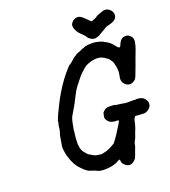

<svg xmlns="http://www.w3.org/2000/svg" viewBox="-124 -905 935 1057"><g transform="rotate(-15 343.5 -376.0)"><path d="M387 -627Q390 -628 390 -628L388 -627Q385 -625 385 -625ZM455 -647Q458 -648 467.5 -648Q477 -648 481 -647Q498 -645 505 -643Q519 -640 519 -639Q519 -637 529 -634Q547 -627 554 -621Q557 -618 562 -615Q569 -609 583 -594Q590 -587 595 -586Q597 -586 598 -586Q602 -588 604 -595Q605 -599 606.5 -602.5Q608 -606 608 -607Q608 -608 608.5 -608.5Q609 -609 609.5 -611Q610 -613 611 -613.5Q612 -614 612.5 -616.5Q613 -619 615 -621Q617 -622 617 -623Q617 -625 625 -631Q634 -638 649 -638Q659 -638 666 -633Q682 -624 686 -607Q688 -597 686 -587Q685 -583 685 -580Q685 -574 681 -558Q678 -548 676 -539.5Q674 -531 671.5 -523.5Q669 -516 666 -504Q663 -493 660.5 -483.5Q658 -474 656.5 -467.5Q655 -461 650 -445Q639 -403 634 -395Q620 -377 601 -375Q581 -373 564 -393Q559 -400 559 -403L556 -410L555 -425Q555 -427 556 -428Q558 -448 558 -456Q557 -469 555 -478Q554 -486 549 -498Q546 -506 546 -508Q546 -511 540 -520Q527 -538 519 -542Q517 -543 516 -543Q515 -543 511 -546Q500 -553 491 -556Q467 -564 440 -556Q437 -555 432.5 -554Q428 -553 425.5 -552Q423 -551 419 -549Q402 -542 394 -536Q386 -530 370 -512Q365 -507 360.5 -502Q356 -497 352.5 -492Q349 -487 346.5 -483.5Q344 -480 341.5 -476Q339 -472 335 -466Q323 -449 317 -439Q309 -425 306 -419Q303 -412 299 -403Q294 -389 287 -374Q284 -367 281.5 -360.5Q279 -354 278 -351Q275 -347 272 -338Q268 -328 249 -290Q246 -284 245 -279.5Q244 -275 243 -271.5Q242 -268 241.5 -263Q241 -258 240 -252Q239 -246 238.5 -240Q238 -234 238 -233Q238 -232 237 -223Q236 -214 235.5 -210Q235 -206 236 -204.5Q237 -203 236 -198Q235 -175 235 -165Q235 -155 235.5 -150.5Q236 -146 236 -141Q236 -130 239 -120Q240 -117 241 -112Q245 -95 257 -82Q261 -79 263.5 -75.5Q266 -72 266.5 -72Q267 -72 273 -66.5Q279 -61 282 -60Q285 -59 285 -59Q283 -61 288 -58Q301 -50 315 -46Q325 -44 336 -44Q342 -44 343 -45L342 -44L341 -43H344Q352 -43 365 -48L368 -49L380 -53Q382 -54 382 -54Q382 -54 396 -61Q402 -64 403 -66Q404 -66 404.5 -66Q405 -66 408.5 -68.5Q412 -71 416 -74Q420 -77 420.5 -77.5Q421 -78 421.5 -77.5Q422 -77 424.5 -79.5Q427 -82 427 -81.5Q427 -81 429 -83Q431 -85 431 -85.5Q431 -86 432.5 -88.5Q434 -91 434 -91Q434 -91 435 -92.5Q436 -94 437.5 -96.5Q439 -99 439.5 -99.5Q440 -100 440.5 -101Q441 -102 442 -103.5Q443 -105 444 -107Q449 -116 451 -119Q452 -121 452 -121.5Q452 -122 454 -124Q456 -127 456 -129Q456 -129 458 -132Q463 -140 463 -142Q462 -141 466 -148Q480 -173 485 -186L487 -190L488 -193Q489 -198 488 -199Q487 -200 481.5 -200Q476 -200 475.5 -199.5Q475 -199 465 -199Q449 -200 440 -204Q423 -213 417 -229Q414 -236 415 -237Q416 -238 416 -243.5Q416 -249 417.5 -254.5Q419 -260 418.5 -260.5Q418 -261 420 -263.5Q422 -266 425 -269.5Q428 -273 430 -275Q442 -285 458 -286Q466 -287 478.5 -287Q491 -287 491 -286Q491 -285 506 -284Q526 -284 540 -282Q551 -281 564 -282Q573 -283 579.5 -283.5Q586 -284 589.5 -284.5Q593 -285 600 -285Q611 -285 611 -286Q612 -287 617.5 -287Q623 -287 630 -286.5Q637 -286 640 -285Q651 -283 661.5 -272Q672 -261 674 -250Q675 -248 675 -243Q675 -227 661 -214Q653 -205 643 -202L637 -200L627 -199Q617 -199 615.5 -199Q614 -199 603.5 -198.5Q593 -198 592.5 -198Q592 -198 591.5 -198.5Q591 -199 588 -199Q582 -199 580 -195Q575 -188 574 -180Q571 -168 571 -159Q570 -151 565 -131Q562 -124 559.5 -113.5Q557 -103 555 -96Q553 -89 552 -84Q549 -74 546 -68Q545 -65 543 -62Q540 -53 540 -44Q540 -39 537 -30Q535 -24 532 -12Q524 20 521 26Q515 38 504 46Q494 54 481 54Q472 54 464 49Q457 46 449.5 38Q442 30 442 26Q442 24 440.5 19.5Q439 15 439 14Q438 8 430 14Q426 16 423.5 17.5Q421 19 419 21Q414 25 396 32Q371 41 341 43Q330 44 321.5 43Q313 42 311 42Q304 40 293 35Q286 33 281 32Q276 31 270.5 29.5Q265 28 263 28Q258 27 252 24Q232 13 221 2Q216 -2 213 -5Q196 -19 181 -45Q177 -52 175 -56Q173 -60 171 -64.5Q169 -69 167 -74Q157 -95 152 -122Q149 -143 150 -144Q151 -144 151 -152Q151 -160 151.5 -162.5Q152 -165 153 -175Q154 -198 155 -203Q156 -205 157 -210Q158 -215 158 -217Q161 -225 161 -234Q161 -247 162 -257Q163 -264 163.5 -268Q164 -272 165 -275V-281Q164 -281 164 -282Q164 -282 166.5 -289.5Q169 -297 171.5 -305.5Q174 -314 177 -323Q180 -332 182 -335Q183 -338 186 -346Q216 -428 258 -497Q279 -531 300 -557Q304 -562 305 -563Q306 -564 306 -564Q307 -563 312 -568Q314 -570 315 -570.5Q316 -571 318 -573.5Q320 -576 321 -575L324 -579Q324 -579 328 -583L334 -590L344 -599Q349 -603 355 -607.5Q361 -612 365.5 -615Q370 -618 370 -617Q370 -616 387 -625Q392 -628 392 -629Q393 -629 393 -629Q393 -630 405 -634Q412 -637 414 -639Q416 -640 423 -642Q433 -645 446 -646Q453 -647 455 -647ZM414 -806Q420 -807 427 -805.5Q434 -804 444 -797Q453 -791 466 -780Q471 -775 474 -772.5Q477 -770 479 -769L480 -768L481 -766Q482 -765 484 -765Q488 -765 493 -767Q495 -768 496 -769Q498 -769 504 -772Q510 -775 510 -776Q511 -777 512 -777Q519 -781 519 -783Q518 -783 526 -787.5Q534 -792 537 -793Q551 -800 562 -804Q581 -810 596 -800Q611 -791 616 -777Q620 -766 617 -754Q615 -746 608 -739Q601 -732 594 -729Q585 -724 566 -718Q553 -714 541 -703Q538 -701 533.5 -698Q529 -695 522.5 -690Q516 -685 513 -683.5Q510 -682 509 -680Q506 -677 498 -674Q483 -667 472 -668Q461 -669 451 -676Q440 -683 439 -686Q438 -687 435.5 -690Q433 -693 432 -695L415 -710L411 -713Q394 -727 391 -733Q390 -734 388 -738Q378 -752 377 -766Q377 -771 376.5 -771.5Q376 -772 377 -775Q380 -785 389 -794Q401 -805 414 -806Z"/></g></svg>

Font: TT2020 Style E
Style: Italic
Weight: 400
Italic angle: -15°
Version: Version 0.2.000